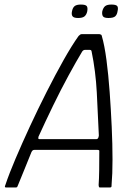

<svg xmlns="http://www.w3.org/2000/svg" viewBox="-20 -823 610 843"><path d="M6 0Q2 0 1.5 -2.5Q1 -5 4 -12Q20 -60 48.5 -127Q77 -194 112 -269.5Q147 -345 185 -420Q223 -495 259 -559Q295 -623 325 -665Q329 -669 332 -671Q335 -673 338 -673H417Q421 -672 423.5 -671Q426 -670 427 -665Q439 -624 447.5 -559.5Q456 -495 461.5 -419Q467 -343 470.5 -266Q474 -189 474 -123Q474 -57 470 -13Q470 -5 469 -2.5Q468 0 463 0H419Q415 0 414.5 -2Q414 -4 413 -10Q415 -38 415.5 -76Q416 -114 416 -156Q417 -162 414.5 -163.5Q412 -165 406 -165H132Q127 -165 124 -163Q121 -161 118 -155Q102 -114 86 -76Q70 -38 59 -10Q57 -4 55.5 -2Q54 0 50 0ZM155 -212H403Q407 -212 410 -215.5Q413 -219 414 -228Q410 -322 405 -416.5Q400 -511 382 -598Q381 -604 374 -604H353Q346 -604 341 -597Q315 -554 281 -491.5Q247 -429 213 -359Q179 -289 149 -223Q148 -220 148 -216Q148 -212 155 -212ZM363 -773Q360 -759 351.5 -751.5Q343 -744 323 -744Q304 -744 298.5 -751.5Q293 -759 296 -773Q299 -789 307.5 -796Q316 -803 335 -803Q356 -803 361 -796Q366 -789 363 -773ZM496 -773Q494 -759 486 -751.5Q478 -744 456 -744Q437 -744 432 -751.5Q427 -759 429 -773Q433 -789 441.5 -796Q450 -803 469 -803Q490 -803 495 -796Q500 -789 496 -773Z"/></svg>

Font: Glory Light
Style: Italic
Weight: 300
Italic angle: -12°
Version: Version 1.011